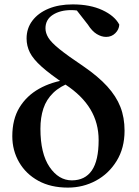

<svg xmlns="http://www.w3.org/2000/svg" viewBox="-20 -839 635 874"><path d="M289 15Q211 15 154.5 -16Q98 -47 67 -100.5Q36 -154 36 -219Q36 -296 68.5 -349.5Q101 -403 158 -435Q215 -467 289 -477V-488L307 -466Q254 -447 222.5 -416.5Q191 -386 177.5 -345Q164 -304 164 -253Q164 -140 205.5 -79Q247 -18 307 -18Q367 -18 398 -63Q429 -108 429 -201Q429 -279 391.5 -341.5Q354 -404 278 -454Q208 -501 169.5 -535.5Q131 -570 116 -600Q101 -630 101 -664Q101 -710 127.5 -745Q154 -780 201 -799.5Q248 -819 311 -819Q390 -819 446 -793Q502 -767 523 -727Q522 -705 505 -688Q488 -671 463 -671Q442 -671 420.5 -684Q399 -697 380 -727L323 -800L383 -795L386 -770Q371 -780 350.5 -786.5Q330 -793 304 -793Q254 -793 220.5 -771.5Q187 -750 187 -710Q187 -689 200 -667.5Q213 -646 250 -616Q287 -586 360 -537Q427 -491 468 -446Q509 -401 528 -352.5Q547 -304 547 -244Q547 -165 511 -106.5Q475 -48 416.5 -16.5Q358 15 289 15Z"/></svg>

Font: Noto Serif TC
Style: Bold
Weight: 700
Designer: Ryoko NISHIZUKA 西塚涼子 (kana & ideographs); Frank Grießhammer (Latin, Greek & Cyrillic); Wenlong ZHANG 张文龙 (bopomofo); San
Foundry: Adobe
Version: Version 2.002-H1;hotconv 1.1.0;makeotfexe 2.6.0